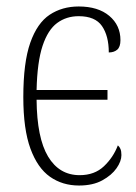

<svg xmlns="http://www.w3.org/2000/svg" viewBox="-20 -563 420 593"><path d="M224 10Q173 10 134.5 -17Q96 -44 74 -104Q52 -164 52 -263Q52 -370 73.5 -431Q95 -492 133.5 -517.5Q172 -543 223 -543Q283 -543 317.5 -514Q352 -485 352 -439Q352 -418 342 -409.5Q332 -401 316 -401Q316 -452 295 -482.5Q274 -513 223 -513Q185 -513 156.5 -492Q128 -471 111.5 -421.5Q95 -372 93 -285H312V-255H93Q94 -137 128.5 -79.5Q163 -22 226 -22Q272 -22 301 -49.5Q330 -77 344 -114Q349 -110 352 -103Q355 -96 355 -84Q355 -65 340 -43.5Q325 -22 296 -6Q267 10 224 10Z"/></svg>

Font: Noto Serif Condensed ExtraLight
Style: Regular
Weight: 200
Width: 3
Designer: Monotype Design Team
Foundry: Monotype Imaging Inc.
Version: Version 2.013; ttfautohint (v1.8.4.7-5d5b)